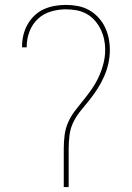

<svg xmlns="http://www.w3.org/2000/svg" viewBox="-20 -763 540 783"><path d="M240 0V-156Q240 -184 243.5 -212Q247 -240 258.5 -265.5Q270 -291 287.5 -313.5Q305 -336 322.5 -357.5Q340 -379 356 -402.5Q372 -426 383.5 -451.5Q395 -477 402 -504.5Q409 -532 409 -560Q409 -582 404.5 -603Q400 -624 390.5 -643.5Q381 -663 366.5 -679.5Q352 -696 333 -706.5Q314 -717 292.5 -721Q271 -725 249 -725Q218 -725 187.5 -716Q157 -707 134.5 -686Q112 -665 100.5 -635Q89 -605 89 -574V-570H70V-575Q70 -598 75.5 -620.5Q81 -643 92.5 -663.5Q104 -684 121 -700Q138 -716 159 -725.5Q180 -735 203 -739Q226 -743 249 -743Q273 -743 297 -738.5Q321 -734 342 -722.5Q363 -711 380 -693Q397 -675 407.5 -653.5Q418 -632 423 -608Q428 -584 428 -560Q428 -532 422 -504.5Q416 -477 404.5 -451Q393 -425 378 -401.5Q363 -378 345.5 -356Q328 -334 310 -312.5Q292 -291 279.5 -265.5Q267 -240 263.5 -212Q260 -184 260 -156V0Z"/></svg>

Font: Iosevka Term Curly Thin
Style: Regular
Weight: 100
Designer: Belleve Invis
Foundry: Belleve Invis
Version: Version 32.3.0